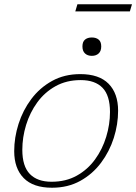

<svg xmlns="http://www.w3.org/2000/svg" viewBox="-20 -869 638 899"><path d="M356 -522Q444 -522 488.5 -476.8Q533 -431.5 533 -350.5Q533 -287 512.8 -223.2Q492.5 -159.5 453 -106.8Q413.5 -54 355.8 -22Q298 10 223.5 10Q135.5 10 91 -35.2Q46.5 -80.5 46.5 -161.5Q46.5 -225 66.8 -288.8Q87 -352.5 126.5 -405.2Q166 -458 223.8 -490Q281.5 -522 356 -522ZM221.5 -18Q288.5 -18 339.5 -46.5Q390.5 -75 425 -122.5Q459.5 -170 477.2 -228Q495 -286 495 -344.5Q495 -422 460 -458Q425 -494 358 -494Q291.5 -494 240.2 -465.5Q189 -437 154.5 -389.5Q120 -342 102.2 -284Q84.5 -226 84.5 -167.5Q84.5 -90.5 119.8 -54.2Q155 -18 221.5 -18ZM410 -607.5Q390 -607.5 378 -618.8Q366 -630 366 -651.5Q366 -673.5 378 -683.5Q390 -693.5 410 -693.5Q430 -693.5 442 -683.5Q454 -673.5 454 -651.5Q454 -630 442 -618.8Q430 -607.5 410 -607.5ZM332.5 -815.5 342.5 -849H598L588 -815.5Z"/></svg>

Font: Newsreader 6pt ExtraLight
Style: Italic
Weight: 275
Italic angle: -17°
Designer: Hugues Gentile
Foundry: Production Type
Version: Version 1.003; ttfautohint (v1.8.3)